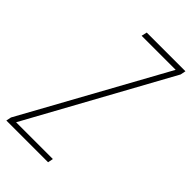

<svg xmlns="http://www.w3.org/2000/svg" viewBox="-263 -781 849 849"><g transform="rotate(45 161.0 -357.0)"><path d="M-42 0H219L224 -25H-6L359 -689L364 -714H122L116 -688H329L-37 -24Z"/></g></svg>

Font: Noto Sans ExtraCondensed Thin
Style: Italic
Weight: 100
Width: 2
Italic angle: -12°
Designer: Monotype Design Team
Foundry: Monotype Imaging Inc.
Version: Version 2.013